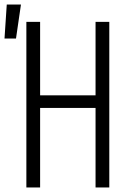

<svg xmlns="http://www.w3.org/2000/svg" viewBox="-51 -832 571 852"><path d="M66 0V-735H127V-409H373V-735H434V0H373V-353H127V0ZM-31 -661 -21 -812H42L20 -661Z"/></svg>

Font: Iosevka Term Curly Light
Style: Regular
Weight: 300
Designer: Belleve Invis
Foundry: Belleve Invis
Version: Version 32.3.0